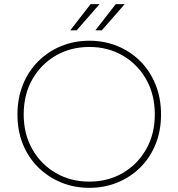

<svg xmlns="http://www.w3.org/2000/svg" viewBox="-20 -894 859 924"><path d="M410 10Q483 10 546 -16Q609 -42 656 -89Q703 -136 729 -200.5Q755 -265 755 -343Q755 -421 729 -486Q703 -551 656 -598.5Q609 -646 546 -672Q483 -698 410 -698Q337 -698 274 -672Q211 -646 163.5 -598.5Q116 -551 90 -486Q64 -421 64 -343Q64 -265 90 -200.5Q116 -136 163.5 -89Q211 -42 274 -16Q337 10 410 10ZM410 -20Q320 -20 248.5 -61.5Q177 -103 135.5 -176Q94 -249 94 -343Q94 -439 135.5 -512Q177 -585 248.5 -626.5Q320 -668 410 -668Q500 -668 571 -626.5Q642 -585 683.5 -512Q725 -439 725 -343Q725 -249 683.5 -176Q642 -103 571 -61.5Q500 -20 410 -20ZM459 -874H416L318 -748Q318 -748 322.5 -748Q327 -748 333.5 -748Q340 -748 344.5 -748Q349 -748 349 -748ZM580 -874H537L439 -748Q439 -748 443.5 -748Q448 -748 454.5 -748Q461 -748 465.5 -748Q470 -748 470 -748Z"/></svg>

Font: Roundo Variable
Style: Regular
Weight: 200
Designer: Shiva Nallaperumal
Foundry: Indian Type Foundry
Version: Version 2.000